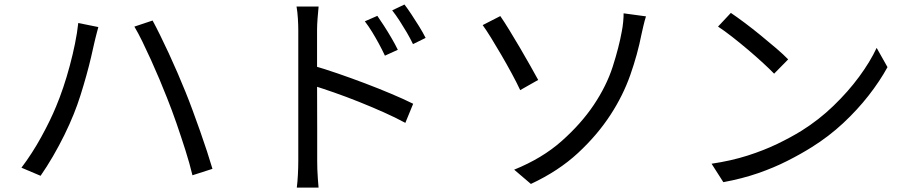

<svg xmlns="http://www.w3.org/2000/svg" viewBox="-20 -790 4040 853"><path d="M229.2 -316.9Q245.6 -356 261.2 -402.2Q276.8 -448.4 290 -498Q303.3 -547.6 313.2 -596.1Q323.1 -644.6 327.7 -687.8L416.9 -669.8Q414.1 -658.6 410.5 -645.9Q407 -633.1 404 -620.4Q401 -607.6 398.4 -596.8Q393.4 -573.7 384.7 -536.4Q376 -499.1 363.9 -455.4Q351.8 -411.8 337.7 -367.1Q323.5 -322.4 307.9 -283.9Q289.6 -238.2 265.9 -190Q242.1 -141.8 215.2 -95.5Q188.3 -49.3 160.3 -9L75.3 -45Q122.9 -107.9 163.3 -181.4Q203.8 -255 229.2 -316.9ZM722 -355.3Q706.8 -394.1 688.6 -437.4Q670.4 -480.6 650.7 -524.1Q631 -567.5 612.3 -605.8Q593.6 -644 577 -671.8L657.9 -698.8Q672.6 -671.8 691.3 -633.9Q710 -596 729.9 -553.1Q749.8 -510.1 768.8 -466.1Q787.8 -422 803.8 -382.5Q818.9 -345.6 835.6 -300.2Q852.3 -254.8 868.9 -207.9Q885.5 -161 899.7 -117.5Q913.9 -74 923.9 -39.9L835 -11.3Q822.8 -62.5 804 -121.9Q785.1 -181.3 764.2 -241.9Q743.2 -302.5 722 -355.3Z M1656.4 -719.6Q1668.9 -701.8 1685.9 -675.5Q1702.9 -649.1 1719.3 -621Q1735.7 -593 1747.4 -568.8L1690.1 -542.7Q1677.8 -569.2 1663.4 -595.6Q1649.1 -622 1633.5 -647.6Q1617.8 -673.1 1600.9 -695.3ZM1776.9 -769.9Q1790.4 -752.5 1807.6 -726.5Q1824.8 -700.5 1842.1 -672.7Q1859.3 -644.9 1870.9 -621.6L1814.8 -594Q1802.1 -620.5 1786.9 -646.4Q1771.6 -672.3 1755.5 -697.3Q1739.4 -722.3 1722.4 -744ZM1305.2 -75.2Q1305.2 -89.3 1305.2 -131.4Q1305.2 -173.4 1305.2 -232Q1305.2 -290.5 1305.2 -355.3Q1305.2 -420.2 1305.2 -481.2Q1305.2 -542.1 1305.2 -588.9Q1305.2 -635.6 1305.2 -656.6Q1305.2 -678.1 1303.4 -708Q1301.6 -737.9 1297.4 -761H1395.5Q1393.2 -738.5 1390.9 -708.8Q1388.6 -679.2 1388.6 -656.6Q1388.6 -617.9 1388.6 -563.2Q1388.6 -508.6 1388.6 -447.3Q1388.6 -386 1388.9 -325.3Q1389.2 -264.6 1389.2 -212.3Q1389.2 -160 1389.2 -123.4Q1389.2 -86.9 1389.2 -75.2Q1389.2 -59.8 1389.8 -38.1Q1390.4 -16.4 1392.2 5.1Q1393.9 26.5 1395.3 43.4H1298.6Q1301.8 19.4 1303.5 -14Q1305.2 -47.3 1305.2 -75.2ZM1370.9 -498.5Q1420.3 -484.3 1479.9 -463.8Q1539.6 -443.3 1601.1 -420Q1662.7 -396.7 1718.5 -373.1Q1774.3 -349.6 1815.6 -329L1780.8 -244.1Q1738.2 -267.4 1684.4 -291.3Q1630.6 -315.2 1574 -337.9Q1517.4 -360.5 1464.7 -378.9Q1411.9 -397.3 1370.9 -410.1Z M2264.3 -36.2Q2389.2 -86.8 2475.3 -163.3Q2561.4 -239.7 2617.4 -323Q2674.8 -408.6 2702.2 -494.1Q2729.6 -579.6 2742.2 -649.2Q2746.3 -668.7 2748.6 -692.9Q2750.8 -717.2 2750.5 -730.8L2849.9 -717.3Q2843.5 -697.3 2838.3 -674.5Q2833.1 -651.6 2830.1 -638.4Q2812.6 -549 2780.4 -457.4Q2748.2 -365.9 2693.2 -281.3Q2634.6 -190.7 2547.9 -110.3Q2461.3 -30 2338.6 27.2ZM2202.7 -718.6Q2219.6 -694.3 2242.7 -656.6Q2265.8 -619 2290.5 -576.9Q2315.2 -534.8 2336.4 -497.1Q2357.6 -459.5 2371 -434.9L2291.1 -389.6Q2275.4 -423.3 2253.2 -464.2Q2231 -505.2 2206.9 -546.5Q2182.9 -587.8 2161.4 -622.5Q2139.9 -657.2 2124.4 -678.5Z M3227 -732.7Q3253.7 -714.7 3288.7 -688.5Q3323.7 -662.3 3360.2 -632.4Q3396.8 -602.5 3429.1 -574.9Q3461.4 -547.2 3481.6 -526.2L3419.2 -462.7Q3400.4 -482.2 3370 -510.2Q3339.6 -538.2 3303.9 -568.5Q3268.2 -598.7 3233.2 -626.1Q3198.2 -653.5 3170 -671.9ZM3141.3 -62.6Q3228.7 -75.6 3301.3 -98.8Q3373.9 -122 3433.8 -150.9Q3493.7 -179.8 3540.9 -209Q3618.1 -257.3 3682.9 -319.9Q3747.8 -382.4 3796.9 -449.1Q3846 -515.8 3874.7 -577.3L3922.9 -491.7Q3889 -429.8 3839.2 -365.9Q3789.3 -302 3726.2 -243.1Q3663.1 -184.2 3587 -136.5Q3537.2 -105.2 3477.6 -75.1Q3418 -44.9 3347.7 -20.5Q3277.4 3.8 3193.6 19.3Z"/></svg>

Font: Noto Sans TC
Style: Regular
Weight: 100
Designer: Ryoko NISHIZUKA 西塚涼子 (kana, bopomofo & ideographs); Paul D. Hunt (Latin, Greek & Cyrillic); Sandoll Communications 산돌커뮤니
Foundry: Adobe
Version: Version 2.004;hotconv 1.0.118;makeotfexe 2.5.65603